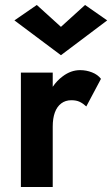

<svg xmlns="http://www.w3.org/2000/svg" viewBox="-20 -752 451 772"><path d="M322 -732 411 -670 225 -530 38 -670 128 -732 225 -644ZM192 0H64V-460H192V-403Q209 -428 232 -445Q265 -470 302 -470Q327 -470 350 -461Q373 -452 386 -435L327 -324Q314 -336 300.5 -342.5Q287 -349 267 -349Q243 -349 226 -336Q209 -323 200.5 -299.5Q192 -276 192 -243Z"/></svg>

Font: Venryn Sans SemiBold
Style: Regular
Weight: 600
Designer: Owen Earl, indestructible type* (font) & Cristiano Sobral (main changes)
Version: Version 3.60;October 28, 2020;FontCreator 13.0.0.2681 64-bit